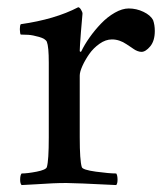

<svg xmlns="http://www.w3.org/2000/svg" viewBox="-20 -519 474 542"><path d="M36.1 -434.6Q36.1 -436 36.1 -438Q36.1 -446.8 38.6 -450.7Q135.3 -464.4 200.7 -498.5Q204.6 -498.5 208.7 -491.7Q212.9 -484.9 212.9 -480.5Q211.9 -473.6 208.5 -429.2Q205.1 -384.8 205.1 -376Q205.1 -373 206.8 -372.8Q208.5 -372.6 209.5 -374Q218.3 -392.6 232.9 -413.3Q247.6 -434.1 265.4 -452.6Q283.2 -471.2 304.2 -483.2Q325.2 -495.1 343.3 -495.1Q365.2 -495.1 385 -485.6Q404.8 -476.1 412.1 -462.4Q417 -448.7 417 -431.6Q417 -403.8 404.1 -388.2Q391.1 -372.6 379.4 -372.6Q374 -372.6 367.9 -375Q361.8 -377.4 357.7 -380.4Q353.5 -383.3 346.9 -387.7Q340.3 -392.1 337.4 -394Q317.4 -407.7 295.9 -407.7Q278.3 -407.7 261 -395.5Q243.7 -383.3 231.9 -366.5Q220.2 -349.6 212.6 -332.8Q205.1 -315.9 205.1 -305.7V-131.3Q205.1 -65.9 210.9 -47.4Q212.9 -39.6 250.7 -34.4Q288.6 -29.3 308.1 -29.3Q311.5 -24.9 311.8 -12.9Q312 -1 308.1 3.4Q191.9 -2.4 167.5 -2.4Q147.9 -2.4 128.2 -1.5Q108.4 -0.5 81.8 1.2Q55.2 2.9 41 3.4Q36.6 -1 36.9 -12.9Q37.1 -24.9 41 -29.3Q57.1 -29.3 83.5 -34.4Q109.9 -39.6 112.3 -47.4Q117.7 -65.9 117.7 -131.3V-342.3Q117.7 -387.2 112.3 -400.9Q108.4 -409.7 90.3 -414.8Q72.3 -419.9 60.1 -420.7Q47.9 -421.4 38.6 -421.4Q36.6 -422.9 36.1 -434.6Z"/></svg>

Font: Crimson
Style: Regular
Weight: 400
Version: Version 0.8